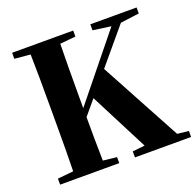

<svg xmlns="http://www.w3.org/2000/svg" viewBox="-130 -885 1045 1022"><g transform="rotate(-20 393.0 -373.5)"><path d="M130 0Q132 -86 132.5 -174Q133 -262 133 -351V-395Q133 -484 132.5 -571.5Q132 -659 130 -747H299Q297 -661 296.5 -572.5Q296 -484 296 -395V-330Q296 -255 296.5 -171.5Q297 -88 299 0ZM41 0V-34L202 -50H232L376 -34V0ZM41 -713V-747H387V-713L232 -698H202ZM465 0V-34L614 -50H639L783 -34V0ZM484 -713V-747H746V-713L631 -698L600 -697ZM210 -187 208 -257H230L256 -291L625 -747H680ZM556 0 359 -384 466 -509 741 0Z"/></g></svg>

Font: Noto Serif SC ExtraLight Black
Style: Regular
Weight: 900
Version: Version 2.002-H1;hotconv 1.1.0;makeotfexe 2.6.0